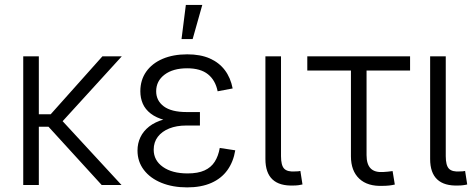

<svg xmlns="http://www.w3.org/2000/svg" viewBox="-20 -770 1978 799"><path d="M141.6 -535.6V0H76.7V-535.6ZM486.8 -535.6 219.7 -242.7H114.7V-294.4H190.9L406.2 -535.6ZM403.3 0 178.2 -246.6 217.3 -291 485.8 0Z M758.8 9.8Q698.2 9.8 651.6 -9.3Q605 -28.3 578.6 -63Q552.2 -97.7 552.2 -143.6Q552.2 -173.3 564.2 -198.7Q576.2 -224.1 600.6 -243.4Q625 -262.7 663.3 -273.4Q701.7 -284.2 754.4 -284.2H812V-247.6H754.4Q714.8 -247.6 684.3 -235.4Q653.8 -223.1 636.7 -200.7Q619.6 -178.2 619.6 -147Q619.6 -102.5 658 -75.4Q696.3 -48.3 760.7 -48.3Q803.7 -48.3 831.1 -60.8Q858.4 -73.2 873.5 -96.9Q888.7 -120.6 894.5 -154.3L959 -144.5Q951.2 -96.7 926.3 -62Q901.4 -27.3 859.4 -8.8Q817.4 9.8 758.8 9.8ZM755.4 -260.3Q703.1 -260.3 666.5 -270Q629.9 -279.8 607.2 -297.4Q584.5 -314.9 574.2 -338.6Q564 -362.3 564 -390.1Q564 -437 588.4 -471.7Q612.8 -506.3 656.7 -525.1Q700.7 -543.9 759.3 -543.9Q814 -543.9 852.8 -526.9Q891.6 -509.8 915.5 -478.3Q939.5 -446.8 948.2 -401.9L885.7 -390.1Q876.5 -436 845.5 -460.9Q814.5 -485.8 758.8 -485.8Q700.2 -485.8 665 -459.5Q629.9 -433.1 629.9 -390.1Q629.9 -351.1 661.6 -327.4Q693.4 -303.7 756.3 -303.7H812V-260.3ZM735.4 -607.4 753.4 -749.5H821.8L781.7 -607.4Z M1202.1 2Q1143.6 4.4 1114 -23.2Q1084.5 -50.8 1084.5 -108.4V-535.6H1149.4V-120.1Q1149.4 -81.5 1162.8 -67.9Q1176.3 -54.2 1208 -56.6Q1215.8 -56.6 1220.5 -57.1Q1225.1 -57.6 1230 -58.6L1238.8 -2.4Q1231.9 -0.5 1222.2 0.7Q1212.4 2 1202.1 2Z M1573.7 3.4Q1509.8 6.3 1475.1 -26.4Q1440.4 -59.1 1440.4 -119.6V-476.6H1258.8V-535.6H1686.5V-476.6H1505.4V-124.5Q1505.4 -86.4 1522.5 -69.1Q1539.6 -51.8 1575.2 -54.2Q1584 -54.7 1594.2 -55.7Q1604.5 -56.6 1613.8 -58.1L1623 -2Q1612.3 0.5 1599.6 2Q1586.9 3.4 1573.7 3.4Z M1887.7 2Q1829.1 4.4 1799.6 -23.2Q1770 -50.8 1770 -108.4V-535.6H1835V-120.1Q1835 -81.5 1848.4 -67.9Q1861.8 -54.2 1893.6 -56.6Q1901.4 -56.6 1906 -57.1Q1910.6 -57.6 1915.5 -58.6L1924.3 -2.4Q1917.5 -0.5 1907.7 0.7Q1897.9 2 1887.7 2Z"/></svg>

Font: Inter 20pt Light
Style: Regular
Weight: 300
Version: Version 4.001;git-66647c0bb